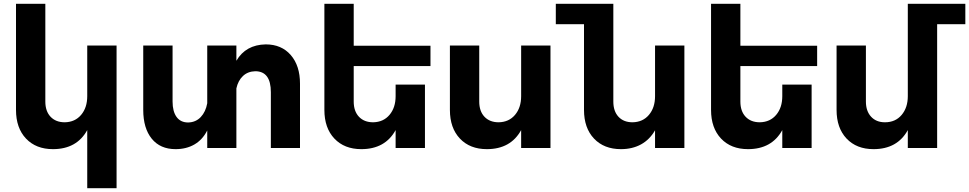

<svg xmlns="http://www.w3.org/2000/svg" viewBox="-20 -777 5088 1008"><path d="M592 -538V211H438V-94Q383 6 258 6Q169 6 116.5 -49.5Q64 -105 64 -200V-757H218V-244Q218 -193 245.5 -164Q273 -135 320 -135Q374 -136 406 -174Q438 -212 438 -272V-538Z M1555 -338V0H1402V-293Q1402 -403 1320 -403Q1281 -402 1255.5 -378Q1230 -354 1221 -313V0H1068V-92Q1043 -43 1000.5 -18.5Q958 6 902 6Q821 6 776.5 -49Q732 -104 732 -200V-538H886V-244Q886 -192 907 -163Q928 -134 968 -134Q1008 -135 1034 -162.5Q1060 -190 1068 -235V-538H1221V-458Q1270 -542 1375 -544Q1458 -544 1506.5 -488Q1555 -432 1555 -338Z M1837 -430V-244Q1837 -193 1864.5 -164Q1892 -135 1939 -135Q1993 -136 2025 -174Q2057 -212 2057 -272V-333H2211V0H2057V-94Q2002 6 1877 6Q1788 6 1735.5 -49.5Q1683 -105 1683 -200V-757H1837V-537H2240V-430Z M2870 -538V0H2716V-94Q2661 6 2536 6Q2447 6 2394.5 -49.5Q2342 -105 2342 -200V-538H2496V-244Q2496 -193 2523.5 -164Q2551 -135 2598 -135Q2652 -136 2684 -174Q2716 -212 2716 -272V-538Z M3573 -538V0H3419V-93Q3391 -44 3345.5 -19Q3300 6 3240 6Q3151 6 3098.5 -49.5Q3046 -105 3046 -200V-650H2898V-757H3200V-244Q3200 -193 3227 -164Q3254 -135 3301 -135Q3355 -136 3387 -174Q3419 -212 3419 -272V-538Z M3867 -430V-244Q3867 -193 3894.5 -164Q3922 -135 3969 -135Q4023 -136 4055 -174Q4087 -212 4087 -272V-333H4241V0H4087V-94Q4032 6 3907 6Q3818 6 3765.5 -49.5Q3713 -105 3713 -200V-757H3867V-537H4270V-430Z M5048 -650H4900V0H4746V-94Q4691 6 4566 6Q4477 6 4424.5 -49.5Q4372 -105 4372 -200V-538H4526V-244Q4526 -194 4553 -164.5Q4580 -135 4626 -135Q4681 -135 4713.5 -173.5Q4746 -212 4746 -272V-757H5048Z"/></svg>

Font: Montserrat arm2 SemiBold
Style: Regular
Weight: 600
Designer: Julieta Ulanovsky
Foundry: Julieta Ulanovsky
Version: Version 6.000